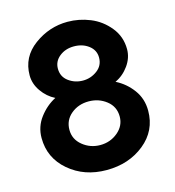

<svg xmlns="http://www.w3.org/2000/svg" viewBox="-107 -800 818 900"><g transform="rotate(-15 302.0 -350.5)"><path d="M44 -215Q44 -270 77 -313.5Q110 -357 155 -380Q117 -399 91.5 -435.5Q66 -472 66 -513Q66 -602 139.5 -656Q213 -710 302 -710Q358 -710 411 -688.5Q464 -667 501.5 -621Q539 -575 539 -514Q539 -472 512.5 -435Q486 -398 447 -380Q495 -356 527.5 -312Q560 -268 560 -210Q560 -113 484.5 -52Q409 9 301 9Q193 9 118.5 -54.5Q44 -118 44 -215ZM302 -425Q340 -425 371 -448Q402 -471 402 -510Q402 -546 372.5 -568.5Q343 -591 301 -591Q260 -591 231 -568Q202 -545 202 -509Q202 -470 232.5 -447.5Q263 -425 302 -425ZM301 -324Q251 -324 215.5 -294.5Q180 -265 180 -218Q180 -172 217 -142Q254 -112 302 -112Q351 -112 387.5 -142.5Q424 -173 424 -218Q424 -266 387 -295Q350 -324 301 -324Z"/></g></svg>

Font: Raleway-v4020
Style: Bold
Weight: 700
Designer: Matt McInerney, Pablo Impallari, Rodrigo Fuenzalida
Foundry: Matt McInerney, Pablo Impallari, Rodrigo Fuenzalida
Version: Version 4.020;PS 004.020;hotconv 1.0.88;makeotf.lib2.5.64775